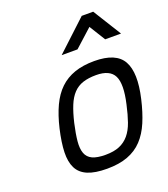

<svg xmlns="http://www.w3.org/2000/svg" viewBox="-137 -838 827 945"><g transform="rotate(-20 276.5 -365.0)"><path d="M382 -510Q496 -510 531 -447Q566 -384 536 -255Q521 -190 500 -140.5Q479 -91 447.5 -57.5Q416 -24 370.5 -7Q325 10 262 10Q199 10 161 -6Q123 -22 106.5 -55Q90 -88 91.5 -138Q93 -188 109 -257Q124 -321 146.5 -369Q169 -417 201.5 -448Q234 -479 278.5 -494.5Q323 -510 382 -510ZM278 -57Q322 -57 351.5 -69.5Q381 -82 401.5 -106.5Q422 -131 435 -168Q448 -205 459 -255Q482 -355 460.5 -398.5Q439 -442 367 -442Q327 -442 298 -432.5Q269 -423 248 -401Q227 -379 212.5 -343.5Q198 -308 186 -257Q174 -204 170.5 -166.5Q167 -129 176 -104.5Q185 -80 209.5 -68.5Q234 -57 278 -57ZM401 -740H461L553 -592H470L418 -676L325 -592H242Z"/></g></svg>

Font: Panefresco 400wt
Style: Italic
Weight: 400
Foundry: Campivisivi & Chank Co
Version: Version 1.001